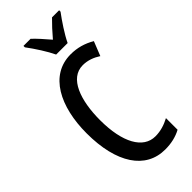

<svg xmlns="http://www.w3.org/2000/svg" viewBox="-297 -991 1051 1051"><g transform="rotate(-45 228.5 -465.0)"><path d="M235 -780H324C345 -825 388 -889 418 -929V-940H363C332 -909 313 -889 280 -850C251 -884 221 -918 197 -940H142V-929C175 -885 215 -823 235 -780ZM297 -636C335 -636 369 -623 400 -603L433 -686C389 -712 343 -725 292 -725C130 -725 48 -563 48 -357C48 -126 139 10 290 10C338 10 379 0 414 -19V-109C380 -91 344 -79 303 -79C209 -79 151 -182 151 -356C151 -508 195 -636 297 -636Z"/></g></svg>

Font: Noto Sans Myanmar ExtraCondensed Medium
Style: Regular
Weight: 500
Width: 2
Designer: Monotype Design Team
Foundry: Monotype Imaging Inc.
Version: Version 2.107